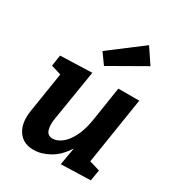

<svg xmlns="http://www.w3.org/2000/svg" viewBox="-198 -961 1013 1098"><g transform="rotate(30 308.0 -412.5)"><path d="M190 12Q121 13 86.5 -37.5Q52 -88 65 -172L107 -438L41 -458L52 -531L261 -538L207 -205Q199 -157 209 -127.5Q219 -98 252 -98Q280 -98 310 -120.5Q340 -143 364 -189Q388 -235 400 -307L435 -534H573L504 -94L573 -73L561 -1L366 5L386 -111Q346 -47 293 -17.5Q240 12 190 12ZM299 -605 249 -675 463 -837 530 -737Z"/></g></svg>

Font: Bitter
Style: Bold Italic
Weight: 700
Italic angle: -9°
Designer: Sol Matas, and Bitter project Authors
Foundry: Sol Matas
Version: Version 2.001